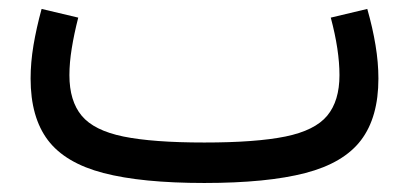

<svg xmlns="http://www.w3.org/2000/svg" viewBox="-20 -406 907 426"><path d="M794.9 -386.2 713.9 -366.9Q723.6 -330.6 728.4 -298.7Q733.2 -266.8 733.2 -239.3Q733.2 -181.9 705.9 -149.2Q678.7 -116.5 613.3 -103.1Q547.9 -89.8 433.3 -89.8Q319.1 -89.8 253.8 -103.1Q188.5 -116.5 161.3 -149.2Q134 -181.9 134 -239.3Q134 -266.8 139.2 -298.7Q144.3 -330.6 153.6 -366.9L72.3 -386.2Q60.8 -344.2 54.3 -305.7Q47.9 -267.1 47.9 -231.7Q47.9 -145.8 86.3 -95Q124.8 -44.2 209.6 -22.1Q294.4 0 433.3 0Q572.5 0 657.5 -22.1Q742.4 -44.2 781 -95Q819.6 -145.8 819.6 -231.7Q819.6 -267.1 813.2 -305.7Q806.9 -344.2 794.9 -386.2Z"/></svg>

Font: Estedad-FD-VF Thin
Style: Regular
Weight: 100
Designer: Amin Abedi
Version: Version 5.0